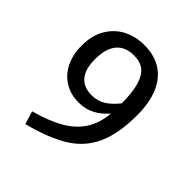

<svg xmlns="http://www.w3.org/2000/svg" viewBox="-201 -855 1016 1016"><g transform="rotate(45 307.5 -347.0)"><path d="M533.3 -430.8Q533.3 -290.3 493.8 -203.6Q454.4 -116.9 371.8 -65.4Q289.2 -13.8 147.7 23.1L125.6 -50.3Q224.6 -77.4 288.2 -114.1Q351.8 -150.8 386.9 -204.9Q422.1 -259 428.7 -336.9Q395.9 -298.5 355.9 -277.7Q315.9 -256.9 266.2 -256.9Q207.7 -256.9 162.1 -284.1Q116.4 -311.3 90.5 -362.6Q64.6 -413.8 64.6 -482.6Q64.6 -556.4 95.4 -609.7Q126.2 -663.1 179 -690.8Q231.8 -718.5 297.9 -718.5Q374.9 -718.5 427.7 -683.6Q480.5 -648.7 506.9 -584.1Q533.3 -519.5 533.3 -430.8ZM431.3 -415.9Q430.3 -497.4 416.2 -546.7Q402.1 -595.9 373.3 -618.5Q344.6 -641 297.9 -641Q232.8 -641 199.2 -600.5Q165.6 -560 165.6 -481Q165.6 -405.1 197.4 -369Q229.2 -332.8 287.7 -332.8Q330.8 -332.8 364.9 -353.8Q399 -374.9 431.3 -415.9Z"/></g></svg>

Font: Fira Code Fixed Retina
Style: Regular
Weight: 450
Monospace: yes
Designer: Carrois Corporate, Edenspiekermann AG, Nikita Prokopov
Foundry: Carrois Corporate, Edenspiekermann AG, Nikita Prokopov
Version: Version 5.002